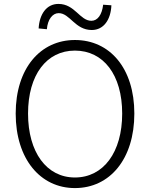

<svg xmlns="http://www.w3.org/2000/svg" viewBox="-20 -946 766 979"><path d="M362 13C540 13 665 -135 665 -367C665 -598 540 -742 362 -742C186 -742 60 -598 60 -367C60 -135 186 13 362 13ZM362 -41C218 -41 123 -169 123 -367C123 -565 218 -688 362 -688C507 -688 603 -565 603 -367C603 -169 507 -41 362 -41ZM448 -793C509 -793 545 -846 548 -919L506 -922C500 -871 478 -840 446 -840C387 -840 362 -926 278 -926C216 -926 181 -872 177 -801L219 -797C223 -847 248 -879 279 -879C337 -879 362 -793 448 -793Z"/></svg>

Font: Genne Gothic Light
Style: Regular
Weight: 300
Designer: Ryoko NISHIZUKA (kana & ideographs); Paul D. Hunt (Latin, Greek & Cyrillic); Wenlong ZHANG (bopomofo); Sandoll Communica
Foundry: Adobe Systems Incorporated
Version: Version 1.004;PS 1.004;hotconv 16.6.51;makeotf.lib2.5.65220